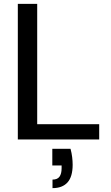

<svg xmlns="http://www.w3.org/2000/svg" viewBox="-20 -720 575 991"><path d="M72 0V-700H172V-79H492V0ZM251 251V207Q276 207 287 192Q298 177 298 148V134H250V48H344Q350 70 352.5 91Q355 112 355 130Q355 192 328.5 221.5Q302 251 251 251Z"/></svg>

Font: DM Sans 20pt Medium
Style: Regular
Weight: 500
Version: Version 4.004;gftools[0.9.30]